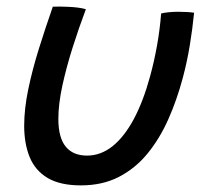

<svg xmlns="http://www.w3.org/2000/svg" viewBox="-20 -541 629 586"><path d="M471.8 -499.8Q479.9 -502.2 494.7 -503.6Q509.5 -505.1 523.6 -505.1Q535.6 -505.1 550.2 -504.3Q564.8 -503.6 572.4 -502.1Q567.6 -453.4 559.3 -402.8Q551 -352.3 537.9 -303.3Q520.1 -236.4 493.7 -177Q467.3 -117.6 430.1 -72.2Q392.9 -26.9 342.7 -1Q292.6 24.8 227.1 24.8Q163.2 24.8 125.1 2Q87.1 -20.8 70.4 -61.9Q53.8 -102.9 53.8 -157.1Q53.8 -208.4 66.2 -268.2Q78.6 -328 98.7 -392.3Q118.8 -456.6 141.2 -520.6Q150.4 -520.9 163.8 -520.9Q177.1 -520.9 188.3 -520.2Q203.6 -519.6 218.2 -517.7Q232.8 -515.8 242.1 -512.8Q221 -457.1 201.8 -396.5Q182.6 -335.9 170.3 -279.5Q158.1 -223 158.1 -178.1Q158.1 -121.2 180.4 -93.7Q202.8 -66.1 245.4 -66.1Q287.4 -66.1 323.3 -94.6Q359.1 -123.1 388.3 -177.4Q417.4 -231.8 438.4 -309.2Q450.7 -354.1 459.2 -401.8Q467.8 -449.4 471.8 -499.8Z"/></svg>

Font: Grandstander Thin
Style: Italic
Weight: 100
Italic angle: -15°
Designer: Tyler Finck
Foundry: Etcetera Type Co
Version: Version 1.200